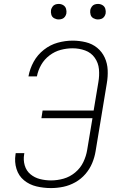

<svg xmlns="http://www.w3.org/2000/svg" viewBox="-20 -950 616 978"><path d="M240 8Q271 8 302.5 1.5Q334 -5 363.5 -21.5Q393 -38 415 -63.5Q437 -89 449.5 -119Q462 -149 467 -180L524 -525Q530 -559 528.5 -593Q527 -627 513.5 -656.5Q500 -686 475 -706.5Q450 -727 417 -735Q384 -743 350 -743Q312 -743 274 -732.5Q236 -722 203.5 -696.5Q171 -671 151.5 -635.5Q132 -600 125 -561H168Q174 -592 190 -620Q206 -648 232.5 -668Q259 -688 289.5 -696Q320 -704 350 -704Q383 -704 413.5 -693Q444 -682 462.5 -656Q481 -630 484 -597.5Q487 -565 481 -531L457 -387H197L191 -348H451L424 -186Q419 -155 404.5 -124.5Q390 -94 363 -71.5Q336 -49 304 -40Q272 -31 240 -31Q211 -31 183.5 -38Q156 -45 135 -62.5Q114 -80 106 -107.5Q98 -135 103 -164L104 -170H60L59 -163Q53 -125 64 -89.5Q75 -54 102.5 -31.5Q130 -9 166 -0.5Q202 8 240 8ZM479 -851Q488 -851 496.5 -854Q505 -857 510.5 -864.5Q516 -872 518 -881Q520 -893 516.5 -905Q513 -917 502.5 -923.5Q492 -930 479 -930Q470 -930 461.5 -927Q453 -924 447.5 -916Q442 -908 440 -900Q438 -887 441.5 -875Q445 -863 456 -857Q467 -851 479 -851ZM279 -851Q288 -851 296.5 -854Q305 -857 310.5 -864.5Q316 -872 318 -881Q320 -893 316.5 -905Q313 -917 302.5 -923.5Q292 -930 279 -930Q270 -930 261.5 -927Q253 -924 247.5 -916Q242 -908 240 -900Q238 -887 241.5 -875Q245 -863 256 -857Q267 -851 279 -851Z"/></svg>

Font: Iosevka Sparkle XLtObl
Style: Regular
Weight: 200
Italic angle: -9°
Designer: Belleve Invis
Foundry: Belleve Invis
Version: Version 4.5.0; ttfautohint (v1.8.3)